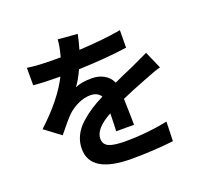

<svg xmlns="http://www.w3.org/2000/svg" viewBox="-143 -981 1285 1202"><g transform="rotate(-20 500.0 -379.5)"><path d="M623 -143.6H503.9Q505.9 -170.9 507.8 -261.7Q394.5 -200.2 394.5 -133.8Q394.5 -94.7 428.7 -79.6Q462.9 -64.5 539.1 -64.5Q680.7 -64.5 820.3 -92.8L816.4 36.1Q683.6 51.8 536.1 51.8Q263.7 51.8 263.7 -113.3Q263.7 -158.2 283.2 -198.7Q302.7 -239.3 338.9 -272Q375 -304.7 411.6 -328.6Q448.2 -352.5 497.1 -377Q475.6 -411.1 427.7 -411.1Q387.7 -411.1 345.7 -391.6Q303.7 -372.1 273.4 -342.8Q241.2 -310.5 180.7 -234.4L75.2 -313.5Q227.5 -454.1 293 -585H281.2Q189.5 -585 114.3 -591.8V-708Q182.6 -697.3 288.1 -697.3H335.9Q355.5 -770.5 356.4 -809.6L486.3 -798.8Q477.5 -753.9 461.9 -701.2Q627.9 -710 742.2 -730.5L741.2 -614.3Q606.4 -594.7 418 -587.9Q392.6 -531.2 361.3 -488.3Q402.3 -507.8 472.7 -507.8Q518.6 -507.8 553.7 -487.8Q588.9 -467.8 605.5 -430.7Q648.4 -451.2 739.3 -490.2Q760.7 -500 797.9 -517.6Q835 -535.2 847.7 -541L898.4 -425.8Q865.2 -418 780.3 -383.8Q680.7 -345.7 619.1 -317.4Q620.1 -285.2 621.6 -217.8Q623 -150.4 623 -143.6Z"/></g></svg>

Font: Gen Shin Gothic Monospace Bold
Style: Bold
Weight: 700
Designer: [Source Han Sans]
Ryoko NISHIZUKA  (kana & ideographs); Paul D. Hunt (Latin, Greek & Cyrillic); Wenlong ZHANG  (bopomofo
Version: Version 1.002.20150607